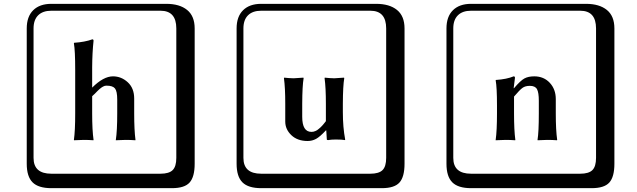

<svg xmlns="http://www.w3.org/2000/svg" viewBox="-20 -774 3339 1006"><path d="M594.2 -180.2V-252Q594.2 -295.9 582.5 -310.5Q570.8 -325.2 538.1 -325.2Q533.2 -325.2 529.1 -324.2Q524.9 -323.2 519.5 -320.1Q514.2 -316.9 510.5 -314.5Q506.8 -312 500 -305.9Q493.2 -299.8 490 -296.4Q486.8 -293 477.3 -283.4Q467.8 -273.9 462.9 -270V-180.2Q462.9 -91.3 470.2 -41L469.2 -39.1Q444.3 -41 418.9 -41L368.2 -39.1L367.2 -41Q374 -87.9 374 -180.2V-405.8Q374 -509.8 367.2 -546.9L368.2 -549.8Q425.3 -553.7 463.9 -567.9Q469.7 -567.9 470.2 -561Q463.4 -497.1 462.9 -420.9V-314.9Q522 -374 571.8 -374Q615.7 -374 649.4 -343Q683.1 -312 683.1 -257.8V-180.2Q683.1 -91.3 689.9 -41L689 -39.1Q664.1 -41 638.2 -41L586.9 -39.1V-41Q594.2 -88.4 594.2 -180.2ZM249 -717.8Q204.1 -717.8 179.9 -693.8Q155.8 -669.9 155.8 -625V53.2Q155.8 136.2 249 136.2H820.8Q865.7 136.2 884.8 117.2Q903.8 98.1 903.8 53.2V-625Q903.8 -717.8 820.8 -717.8ZM1000 84Q1000 152.8 973.4 182.4Q946.8 211.9 880.9 211.9H249Q181.2 211.9 150.6 181.4Q120.1 150.9 120.1 84V-625Q120.1 -687 154.1 -720.5Q188 -753.9 249 -753.9H851.1Q920.9 -753.9 960.4 -721.9Q1000 -689.9 1000 -625Z M1687.5 -90.8Q1656.7 -57.6 1636.2 -46.4Q1615.7 -35.2 1591.8 -35.2Q1538.6 -35.2 1506.6 -65.7Q1474.6 -96.2 1474.6 -137.2V-230Q1474.6 -314.9 1467.8 -363.8L1468.8 -367.2Q1493.7 -364.3 1518.6 -363.8L1569.8 -367.2L1570.8 -363.8Q1564 -324.7 1563.5 -230V-162.1Q1563.5 -83 1611.8 -83Q1616.7 -83 1622.1 -84Q1627.4 -85 1632.6 -87.4Q1637.7 -89.8 1641.6 -92Q1645.5 -94.2 1650.6 -99.1Q1655.8 -104 1658.7 -106Q1661.6 -107.9 1667.2 -114.5Q1672.9 -121.1 1674.3 -122.6Q1675.8 -124 1681.2 -131.1Q1686.5 -138.2 1687.5 -139.2V-230Q1687.5 -314.9 1680.7 -363.8L1681.6 -367.2Q1706.5 -364.3 1731.4 -363.8L1782.7 -367.2L1783.7 -363.8Q1776.9 -324.7 1776.4 -230V-187Q1776.4 -106.9 1788.6 -43L1787.6 -40Q1772.5 -43 1739.7 -43Q1714.8 -43 1699.7 -40Q1692.9 -40 1692.4 -43L1689.5 -90.8ZM1348.6 -717.8Q1303.7 -717.8 1279.5 -693.8Q1255.4 -669.9 1255.4 -625V53.2Q1255.4 136.2 1348.6 136.2H1920.4Q1965.3 136.2 1984.4 117.2Q2003.4 98.1 2003.4 53.2V-625Q2003.4 -717.8 1920.4 -717.8ZM2099.6 84Q2099.6 152.8 2073 182.4Q2046.4 211.9 1980.5 211.9H1348.6Q1280.8 211.9 1250.2 181.4Q1219.7 150.9 1219.7 84V-625Q1219.7 -687 1253.7 -720.5Q1287.6 -753.9 1348.6 -753.9H1950.7Q2020.5 -753.9 2060.1 -721.9Q2099.6 -689.9 2099.6 -625Z M2892.1 -180.2Q2892.1 -91.3 2899.4 -41L2898.4 -39.1Q2873.5 -41 2847.2 -41Q2847.2 -41 2797.4 -39.1L2796.4 -41Q2803.2 -82 2803.2 -180.2V-246.1Q2803.2 -289.1 2793.7 -306.6Q2784.2 -324.2 2756.3 -324.2Q2732.4 -324.2 2717.8 -313.7Q2703.1 -303.2 2673.3 -268.1V-180.2Q2673.3 -91.3 2680.2 -41L2679.2 -39.1Q2654.3 -41 2629.4 -41L2577.1 -39.1V-41Q2584 -88.9 2584 -180.2V-221.2Q2584 -316.4 2577.1 -353L2578.1 -355Q2635.3 -358.9 2671.4 -374Q2678.2 -374 2678.2 -366.2L2671.4 -312H2673.3Q2707.5 -352.1 2727.8 -363Q2748 -374 2779.3 -374Q2829.1 -374 2860.6 -340.1Q2892.1 -306.2 2892.1 -254.9ZM2448.2 -717.8Q2403.3 -717.8 2379.2 -693.8Q2355 -669.9 2355 -625V53.2Q2355 136.2 2448.2 136.2H3020Q3064.9 136.2 3084 117.2Q3103 98.1 3103 53.2V-625Q3103 -717.8 3020 -717.8ZM3199.2 84Q3199.2 152.8 3172.6 182.4Q3146 211.9 3080.1 211.9H2448.2Q2380.4 211.9 2349.9 181.4Q2319.3 150.9 2319.3 84V-625Q2319.3 -687 2353.3 -720.5Q2387.2 -753.9 2448.2 -753.9H3050.3Q3120.1 -753.9 3159.7 -721.9Q3199.2 -689.9 3199.2 -625Z"/></svg>

Font: Linux Biolinum Keyboard O
Style: Regular
Weight: 700
Designer: Philipp H. Poll
Foundry: Philipp H. Poll
Version: Version 0.6.1